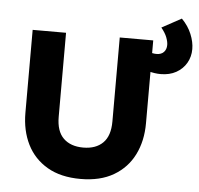

<svg xmlns="http://www.w3.org/2000/svg" viewBox="-56 -878 987 951"><g transform="rotate(5 437.0 -402.5)"><path d="M378.5 15Q280 15 213.2 -24Q146.5 -63 112.5 -131.2Q78.5 -199.5 78.5 -288V-700H244.5V-282Q244.5 -210.5 280 -175.8Q315.5 -141 378.5 -141Q441 -141 476.2 -175.8Q511.5 -210.5 511.5 -282V-700H678V-288Q678 -200 644 -131.8Q610 -63.5 543.2 -24.2Q476.5 15 378.5 15ZM729 -537Q699 -537 667.5 -546Q636 -555 604.5 -566.5V-663Q632.5 -652 656.8 -643.2Q681 -634.5 699.5 -634.5Q723.5 -634.5 736.2 -648Q749 -661.5 749 -683.5Q749 -699.5 740.8 -721Q732.5 -742.5 712.5 -767L810 -820Q842.5 -787 858.5 -748Q874.5 -709 874.5 -674Q874.5 -635.5 856.5 -604.5Q838.5 -573.5 805.8 -555.2Q773 -537 729 -537Z"/></g></svg>

Font: Geologica Cursive
Style: Bold
Weight: 700
Designer: Sindre Bremnes, Frode Helland
Foundry: Monokrom Skriftforlag AS
Version: Version 1.010;gftools[0.9.28]